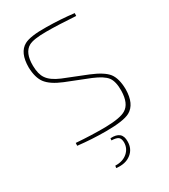

<svg xmlns="http://www.w3.org/2000/svg" viewBox="-224 -804 1000 1139"><g transform="rotate(-30 276.5 -234.5)"><path d="M211 -367Q135 -398 105 -438Q77 -476 75 -546Q75 -648 134 -680Q176 -703 285 -701Q383 -700 473 -689L472 -670Q352 -678 271 -678Q183 -678 151 -660Q101 -632 102 -542Q103 -484 124 -454Q147 -419 209 -393L367 -330Q450 -296 479 -259Q508 -221 509 -147Q508 -46 448 -13Q404 11 283 11Q186 11 92 0L93 -19Q196 -11 294 -12Q396 -14 433 -37Q480 -65 482 -151Q483 -215 460 -246Q437 -276 370 -304ZM285 60Q366 55 364 127Q364 178 327 207Q288 238 226 230L229 215Q280 217 312 189Q342 163 343 123Q343 96 330 85Q317 75 284 74Z"/></g></svg>

Font: Taylor Sans Thin
Style: Regular
Weight: 100
Italic angle: -8°
Designer: Natanael Gama
Version: Version 1.001 September 8, 2015